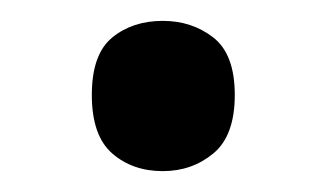

<svg xmlns="http://www.w3.org/2000/svg" viewBox="-20 -537 313 184"><path d="M68 -446Q68 -485 87.5 -501Q107 -517 136 -517Q164 -517 184.5 -501Q205 -485 205 -446Q205 -407 184.5 -390Q164 -373 136 -373Q107 -373 87.5 -390Q68 -407 68 -446Z"/></svg>

Font: Noto Sans Telugu UI Medium
Style: Regular
Weight: 500
Designer: Jelle Bosma - Monotype Design Team
Foundry: Monotype Imaging Inc.
Version: Version 2.005; ttfautohint (v1.8.4.7-5d5b)